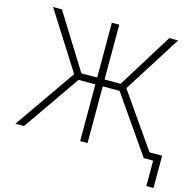

<svg xmlns="http://www.w3.org/2000/svg" viewBox="-123 -856 1165 1140"><g transform="rotate(15 459.0 -286.0)"><path d="M471.2 -727.5V0H425.8V-727.5ZM27.8 0 288.6 -374.5 64.5 -727.5H118.7L328.6 -390.6H569.8L778.8 -727.5H833L609.4 -374.5L870.1 0H816.9L574.7 -348.6H322.8L80.6 0ZM874.5 156.2V0H827.1V-42H918.5V156.2Z"/></g></svg>

Font: Inter 17pt ExtraLight
Style: Regular
Weight: 250
Version: Version 4.001;git-66647c0bb